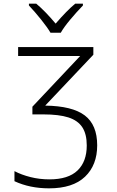

<svg xmlns="http://www.w3.org/2000/svg" viewBox="-20 -789 640 1049"><path d="M59 201V146Q97 166 146.5 178.5Q196 191 250 191Q353 191 403.5 142.5Q454 94 454 6Q454 -57 429.5 -94Q405 -131 353.5 -147.5Q302 -164 217 -164H157V-206L418 -483H79V-532H490V-490L227 -212Q375 -210 443 -158.5Q511 -107 511 5Q511 113 444.5 176.5Q378 240 248 240Q143 240 59 201ZM138 -759V-769H178Q227 -728 284 -660Q345 -731 391 -769H433V-759Q399 -724 363.5 -681.5Q328 -639 312 -610H256Q239 -639 205 -681.5Q171 -724 138 -759Z"/></svg>

Font: Noto Sans Mono UI Light
Style: Regular
Weight: 300
Monospace: yes
Designer: Monotype Design team
Foundry: Monotype Imaging Inc.
Version: Version 1.000